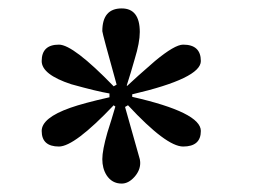

<svg xmlns="http://www.w3.org/2000/svg" viewBox="-20 -759 643 456"><path d="M457 -448Q457 -411 415 -411Q375 -411 284 -509Q281 -507 277 -505L312 -381Q313 -376 313 -372Q313 -354 299 -338.5Q285 -323 269 -323Q246 -323 233 -343Q223 -359 223 -381Q223 -402 235 -444Q245 -475 254 -506Q252 -507 250 -509Q157 -411 120 -411Q79 -411 79 -448Q79 -479 147 -503Q178 -514 240 -528Q240 -530 240 -532Q240 -534 240 -537Q210 -542 149 -559Q79 -582 79 -614Q79 -653 120 -653Q154 -653 250 -554Q253 -556 257 -558Q223 -680 223 -685Q223 -739 269 -739Q312 -739 312 -683Q312 -658 300 -619Q291 -587 281 -556L282 -555Q303 -575 348 -614Q395 -653 415 -653Q457 -653 457 -614Q457 -573 294 -535Q294 -533 294 -532V-529Q457 -492 457 -448Z"/></svg>

Font: Ekushey Shimanto
Style: Bold
Weight: 400
Designer: Al Mamun Sumon
Foundry: Al Mamun Sumon
Version: Version 1.0